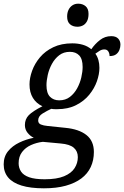

<svg xmlns="http://www.w3.org/2000/svg" viewBox="-55 -781 673 1041"><path d="M183 240Q110 240 61.5 225Q13 210 -11 181Q-35 152 -35 110Q-35 68 -11.5 39Q12 10 49.5 -8Q87 -26 128 -34Q109 -43 94.5 -61Q80 -79 80 -103Q80 -135 101 -156.5Q122 -178 175 -205Q142 -220 123.5 -250Q105 -280 105 -323Q105 -358 119 -397Q133 -436 161.5 -470Q190 -504 234 -525Q278 -546 337 -546Q367 -546 393.5 -538.5Q420 -531 440 -514Q460 -543 487 -564Q514 -585 548 -585Q573 -585 585.5 -572Q598 -559 598 -539Q598 -525 592.5 -510.5Q587 -496 574.5 -486.5Q562 -477 539 -477Q539 -492 532 -502.5Q525 -513 511 -513Q497 -513 485 -505.5Q473 -498 462 -490Q473 -475 478.5 -455.5Q484 -436 484 -413Q484 -379 470.5 -340.5Q457 -302 429 -267.5Q401 -233 357.5 -211Q314 -189 255 -189Q250 -189 244.5 -189Q239 -189 233.5 -189.5Q228 -190 223 -191Q201 -181 176.5 -166Q152 -151 152 -128Q152 -112 166.5 -106Q181 -100 203 -98L299 -88Q373 -81 413.5 -49Q454 -17 454 43Q454 88 437 124.5Q420 161 386 186.5Q352 212 301.5 226Q251 240 183 240ZM187 191Q253 191 292.5 174.5Q332 158 349.5 130.5Q367 103 367 71Q367 39 345 20Q323 1 274 -3L177 -12Q143 -8 113 5.5Q83 19 64.5 43.5Q46 68 46 104Q46 129 59 149Q72 169 103 180Q134 191 187 191ZM266 -237Q300 -237 324 -255.5Q348 -274 363.5 -302.5Q379 -331 386 -362Q393 -393 393 -418Q393 -461 374.5 -480.5Q356 -500 324 -500Q290 -500 266 -481.5Q242 -463 226.5 -434.5Q211 -406 204 -375Q197 -344 197 -319Q197 -276 216 -256.5Q235 -237 266 -237ZM365 -636Q340 -636 324.5 -649.5Q309 -663 309 -691Q309 -712 316.5 -727.5Q324 -743 337.5 -752Q351 -761 369 -761Q393 -761 409 -747.5Q425 -734 425 -706Q425 -680 416 -664.5Q407 -649 393.5 -642.5Q380 -636 365 -636Z"/></svg>

Font: Noto Serif
Style: Italic
Weight: 400
Italic angle: -12°
Designer: Monotype Design Team
Foundry: Monotype Imaging Inc.
Version: Version 2.013